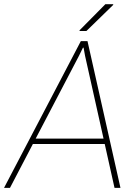

<svg xmlns="http://www.w3.org/2000/svg" viewBox="-42 -910 660 930"><path d="M130.9 -238.8H459.5L370.1 -639.2L362.8 -679.2H359.9L340.3 -639.2ZM465.3 -212.4H117.2L6.3 0H-22.5L349.6 -710.9H381.8L541.5 0H512.7ZM468.3 -889.6H505.9L506.8 -886.7L376.5 -759.8H344.2L342.8 -762.7Z"/></svg>

Font: Roboto-ThinItalic
Style: Italic
Weight: 250
Italic angle: -12°
Designer: Google
Version: Version 1.100141; 2013; ttfautohint (v0.94.14-c901) -l 8 -r 